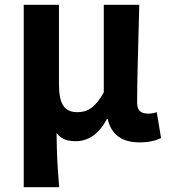

<svg xmlns="http://www.w3.org/2000/svg" viewBox="-20 -580 704 801"><path d="M79 201H227C220 120 217 66 216 -25C237 3 265 9 297 9C349 9 395 -23 426 -84H429C444 -19 488 14 562 14C605 14 630 6 652 -4L634 -112C622 -108 609 -106 599 -106C569 -106 552 -117 552 -153C552 -257 558 -424 561 -560H413V-195C378 -131 345 -112 303 -112C249 -112 226 -145 226 -229V-560H79Z"/></svg>

Font: Source Han Sans CN
Style: Bold
Weight: 700
Designer: Ryoko NISHIZUKA 西塚涼子 (kana, bopomofo & ideographs); Paul D. Hunt (Latin, Greek & Cyrillic); Sandoll Communications 산돌커뮤니
Foundry: Adobe
Version: Version 2.001;hotconv 1.0.107;makeotfexe 2.5.65593